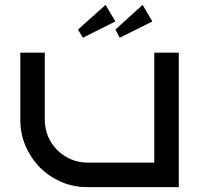

<svg xmlns="http://www.w3.org/2000/svg" viewBox="-20 -765 823 785"><path d="M710.9 0H335.9Q279.3 0 229.5 -21.7Q179.7 -43.5 142.8 -80.8Q106 -118.2 84.5 -168.2Q63 -218.3 63 -274.9V-549.8H163.1V-274.9Q163.1 -238.8 176.5 -207.3Q189.9 -175.8 213.4 -152.1Q236.8 -128.4 268.3 -114.5Q299.8 -100.6 335.9 -100.1H610.8V-549.8H710.9ZM451.7 -677.2 318.8 -610.8 298.8 -644 411.6 -745.1ZM603 -677.2 469.7 -610.8 451.7 -644 563 -745.1Z"/></svg>

Font: Bruno Ace
Style: Regular
Weight: 400
Designer: Astigmatic (AOETI)
Foundry: Astigmatic (AOETI)
Version: Version 1.000